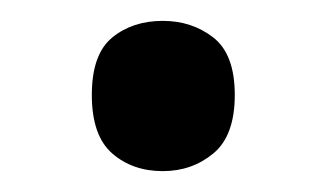

<svg xmlns="http://www.w3.org/2000/svg" viewBox="-20 -150 313 184"><path d="M68 -59Q68 -98 87.5 -114Q107 -130 136 -130Q164 -130 184.5 -114Q205 -98 205 -59Q205 -20 184.5 -3Q164 14 136 14Q107 14 87.5 -3Q68 -20 68 -59Z"/></svg>

Font: Noto Sans Bengali Medium
Style: Regular
Weight: 500
Designer: Jelle Bosma - Monotype Design Team
Foundry: Monotype Imaging Inc.
Version: Version 2.003; ttfautohint (v1.8.4.7-5d5b)